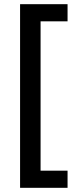

<svg xmlns="http://www.w3.org/2000/svg" viewBox="-20 -738 368 918"><path d="M303 160H76V-718H303V-636H174V78H303Z"/></svg>

Font: Noto Sans Symbols Medium
Style: Regular
Weight: 500
Version: Version 2.002